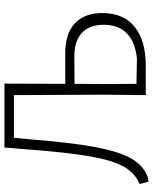

<svg xmlns="http://www.w3.org/2000/svg" viewBox="68 -747 692 868"><g transform="rotate(-90 414.0 -313.0)"><path d="M27 13 16 -28Q65 -48 94 -98.5Q123 -149 141 -251.5Q159 -354 173 -541L181 -637L180 -639H470L469 -364H607Q696 -364 742.5 -320.5Q789 -277 789 -196Q789 -101 727 -50.5Q665 0 550 0H418L420 -194L418 -596H225L219 -533Q204 -340 183 -228.5Q162 -117 130 -63Q98 -9 47 9ZM468 -197 469 -42 582 -40Q658 -47 697 -85.5Q736 -124 736 -190Q736 -254 699.5 -288.5Q663 -323 593 -323L469 -322Z"/></g></svg>

Font: Alegreya Sans Light
Style: Regular
Weight: 300
Designer: Juan Pablo del Peral
Foundry: Huerta Tipografica
Version: Version 2.007